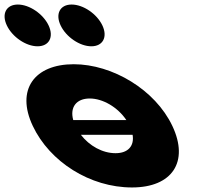

<svg xmlns="http://www.w3.org/2000/svg" viewBox="-201 -811 965 846"><path d="M-122.4 -791C-173.4 -791 -195.1 -750 -170.9 -699C-146.8 -648 -86.5 -607 -35.5 -607C15.5 -607 37.2 -648 13.1 -699C-11.1 -750 -71.4 -791 -122.4 -791ZM114.6 -791C63.6 -791 41.9 -750 66.1 -699C90.2 -648 150.5 -607 201.5 -607C252.5 -607 274.2 -648 250.1 -699C225.9 -750 165.6 -791 114.6 -791ZM355.7 -282H121.7C106 -338.9 135.8 -377 194.3 -377C251.9 -377 317.6 -338.9 355.7 -282ZM155.4 -217H383.3C391.5 -168.2 363.5 -136 308.2 -136C250.5 -136 193 -168.2 155.4 -217ZM-56.5 -256C18.2 -98 195.6 15 380.6 15C557.6 15 633.2 -98 558.5 -256C482.8 -416 293.9 -528 123.9 -528C-49.1 -528 -132.2 -416 -56.5 -256Z"/></svg>

Font: Hussar
Style: BdOpOblFive
Weight: 700
Foundry: Cannot Into Space Fonts
Version: Version 2.00